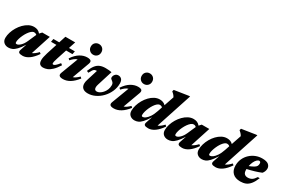

<svg xmlns="http://www.w3.org/2000/svg" viewBox="85 -1791 4225 2884"><g transform="rotate(30 2197.0 -349.0)"><path d="M288.5 -46.5 326 -159Q279.5 -86 243 -48.5Q206.5 -11 174.8 2Q143 15 110 15Q63 15 31.8 -12.5Q0.5 -40 0.5 -91.5Q0.5 -136 16 -185.5Q31.5 -235 59.2 -281.8Q87 -328.5 124.2 -366.2Q161.5 -404 205 -426.5Q248.5 -449 295.5 -449Q328.5 -449 355.8 -437.8Q383 -426.5 406.5 -398.5L441 -436H572L460 -90.5Q482.5 -99.5 506 -117Q529.5 -134.5 557 -164L580 -144Q525.5 -64 469 -24.5Q412.5 15 357.5 15Q310.5 15 294 1Q277.5 -13 288.5 -46.5ZM172 -119.5Q172 -103.5 176.5 -97.8Q181 -92 195 -92Q221.5 -92 257.2 -125.8Q293 -159.5 320 -221L381 -360Q373.5 -368 362.2 -373.2Q351 -378.5 335 -378.5Q313.5 -378.5 290.8 -359.8Q268 -341 246.8 -310.8Q225.5 -280.5 208.8 -245.2Q192 -210 182 -176.8Q172 -143.5 172 -119.5Z M831.5 -213.5Q815.5 -165 812 -146.8Q808.5 -128.5 808.5 -119Q808.5 -100.5 825.5 -100.5Q839 -100.5 860 -117.8Q881 -135 917 -179.5L944 -158.5Q901 -89.5 860.8 -51.8Q820.5 -14 783.5 0.5Q746.5 15 712 15Q677 15 655.8 -4.2Q634.5 -23.5 634.5 -75.5Q634.5 -95.5 641 -128.2Q647.5 -161 660.5 -202L718 -381.5H624.5L634.5 -436H735.5L774 -555H943.5L904.5 -436H1006.5L996 -381.5H886.5Z M1177.5 -621Q1177.5 -662.5 1203.8 -687.8Q1230 -713 1268 -713Q1306.5 -713 1332.8 -687.8Q1359 -662.5 1359 -621Q1359 -580.5 1332.8 -554.8Q1306.5 -529 1268 -529Q1230 -529 1203.8 -554.8Q1177.5 -580.5 1177.5 -621ZM992 -56.5 1103.5 -352Q1077.5 -345 1053.5 -327Q1029.5 -309 1001 -278L978 -298Q1033 -379 1093.8 -415Q1154.5 -451 1215 -451Q1263 -451 1278.8 -433.8Q1294.5 -416.5 1281 -379.5L1173 -84.5Q1197.5 -92 1220.5 -108.5Q1243.5 -125 1272 -152L1294 -130.5Q1235.5 -55.5 1176.5 -20.2Q1117.5 15 1058 15Q1010 15 994 -2.5Q978 -20 992 -56.5Z M1834 -356Q1834 -281 1804.2 -214Q1774.5 -147 1724.8 -95.5Q1675 -44 1613.2 -14.5Q1551.5 15 1487.5 15Q1429.5 15 1399.5 -12.2Q1369.5 -39.5 1369.5 -88Q1369.5 -118.5 1380.5 -153.5L1440.5 -347H1433Q1414 -347 1400.8 -340.5Q1387.5 -334 1374.2 -315Q1361 -296 1341.5 -258.5L1310.5 -273Q1336.5 -339 1366.5 -377.5Q1396.5 -416 1437 -432.8Q1477.5 -449.5 1534 -449.5Q1569.5 -449.5 1595 -446.8Q1620.5 -444 1639.5 -440L1557 -176.5Q1548 -148 1548 -127Q1548 -77 1592 -77Q1614 -77 1639.8 -91.2Q1665.5 -105.5 1688.8 -131.8Q1712 -158 1726.8 -193.5Q1741.5 -229 1741.5 -271.5Q1741.5 -295 1732.2 -308.8Q1723 -322.5 1710.5 -331.8Q1698 -341 1688.8 -349.5Q1679.5 -358 1679.5 -370.5Q1679.5 -403.5 1701.2 -427.2Q1723 -451 1755 -451Q1789 -451 1811.5 -427.8Q1834 -404.5 1834 -356Z M2059 -621Q2059 -662.5 2085.2 -687.8Q2111.5 -713 2149.5 -713Q2188 -713 2214.2 -687.8Q2240.5 -662.5 2240.5 -621Q2240.5 -580.5 2214.2 -554.8Q2188 -529 2149.5 -529Q2111.5 -529 2085.2 -554.8Q2059 -580.5 2059 -621ZM1873.5 -56.5 1985 -352Q1959 -345 1935 -327Q1911 -309 1882.5 -278L1859.5 -298Q1914.5 -379 1975.2 -415Q2036 -451 2096.5 -451Q2144.5 -451 2160.2 -433.8Q2176 -416.5 2162.5 -379.5L2054.5 -84.5Q2079 -92 2102 -108.5Q2125 -125 2153.5 -152L2175.5 -130.5Q2117 -55.5 2058 -20.2Q1999 15 1939.5 15Q1891.5 15 1875.5 -2.5Q1859.5 -20 1873.5 -56.5Z M2759.5 -144Q2705 -64 2648.5 -24.5Q2592 15 2537 15Q2490 15 2473.5 1Q2457 -13 2468 -46.5L2505.5 -158Q2460 -85.5 2425.2 -48.2Q2390.5 -11 2360.2 2Q2330 15 2297 15Q2250 15 2218.8 -12.5Q2187.5 -40 2187.5 -91.5Q2187.5 -136 2202.2 -185.5Q2217 -235 2243.8 -281.8Q2270.5 -328.5 2306.8 -366.2Q2343 -404 2385.8 -426.5Q2428.5 -449 2475.5 -449Q2505 -449 2530.2 -440Q2555.5 -431 2577 -409L2634.5 -578Q2622.5 -601 2605.8 -618.5Q2589 -636 2573.5 -648.5L2582 -677L2825 -714.5H2844.5L2640 -91Q2662.5 -99.5 2685.8 -117Q2709 -134.5 2736.5 -164ZM2359 -119.5Q2359 -103.5 2363.5 -97.8Q2368 -92 2382 -92Q2400 -92 2426.8 -110.8Q2453.5 -129.5 2482.2 -171.5Q2511 -213.5 2534.5 -283L2560.5 -360.5Q2553.5 -368.5 2542.2 -373.5Q2531 -378.5 2515 -378.5Q2493.5 -378.5 2471.5 -359.8Q2449.5 -341 2429.2 -310.8Q2409 -280.5 2393.2 -245.2Q2377.5 -210 2368.2 -176.8Q2359 -143.5 2359 -119.5Z M3055 -46.5 3092.5 -159Q3046 -86 3009.5 -48.5Q2973 -11 2941.2 2Q2909.5 15 2876.5 15Q2829.5 15 2798.2 -12.5Q2767 -40 2767 -91.5Q2767 -136 2782.5 -185.5Q2798 -235 2825.8 -281.8Q2853.5 -328.5 2890.8 -366.2Q2928 -404 2971.5 -426.5Q3015 -449 3062 -449Q3095 -449 3122.2 -437.8Q3149.5 -426.5 3173 -398.5L3207.5 -436H3338.5L3226.5 -90.5Q3249 -99.5 3272.5 -117Q3296 -134.5 3323.5 -164L3346.5 -144Q3292 -64 3235.5 -24.5Q3179 15 3124 15Q3077 15 3060.5 1Q3044 -13 3055 -46.5ZM2938.5 -119.5Q2938.5 -103.5 2943 -97.8Q2947.5 -92 2961.5 -92Q2988 -92 3023.8 -125.8Q3059.5 -159.5 3086.5 -221L3147.5 -360Q3140 -368 3128.8 -373.2Q3117.5 -378.5 3101.5 -378.5Q3080 -378.5 3057.2 -359.8Q3034.5 -341 3013.2 -310.8Q2992 -280.5 2975.2 -245.2Q2958.5 -210 2948.5 -176.8Q2938.5 -143.5 2938.5 -119.5Z M3926.5 -144Q3872 -64 3815.5 -24.5Q3759 15 3704 15Q3657 15 3640.5 1Q3624 -13 3635 -46.5L3672.5 -158Q3627 -85.5 3592.2 -48.2Q3557.5 -11 3527.2 2Q3497 15 3464 15Q3417 15 3385.8 -12.5Q3354.5 -40 3354.5 -91.5Q3354.5 -136 3369.2 -185.5Q3384 -235 3410.8 -281.8Q3437.5 -328.5 3473.8 -366.2Q3510 -404 3552.8 -426.5Q3595.5 -449 3642.5 -449Q3672 -449 3697.2 -440Q3722.5 -431 3744 -409L3801.5 -578Q3789.5 -601 3772.8 -618.5Q3756 -636 3740.5 -648.5L3749 -677L3992 -714.5H4011.5L3807 -91Q3829.5 -99.5 3852.8 -117Q3876 -134.5 3903.5 -164ZM3526 -119.5Q3526 -103.5 3530.5 -97.8Q3535 -92 3549 -92Q3567 -92 3593.8 -110.8Q3620.5 -129.5 3649.2 -171.5Q3678 -213.5 3701.5 -283L3727.5 -360.5Q3720.5 -368.5 3709.2 -373.5Q3698 -378.5 3682 -378.5Q3660.5 -378.5 3638.5 -359.8Q3616.5 -341 3596.2 -310.8Q3576 -280.5 3560.2 -245.2Q3544.5 -210 3535.2 -176.8Q3526 -143.5 3526 -119.5Z M4364 -174.5Q4334 -100 4300 -58.8Q4266 -17.5 4225.2 -1.2Q4184.5 15 4133 15Q4045 15 3999 -31.5Q3953 -78 3953 -157.5Q3953 -223.5 3977.8 -277.2Q4002.5 -331 4044.8 -370Q4087 -409 4140.2 -430Q4193.5 -451 4251 -451Q4328 -451 4360.2 -423.5Q4392.5 -396 4392.5 -354.5Q4392.5 -330 4383.2 -306.8Q4374 -283.5 4358.5 -266Q4310 -245.5 4248.2 -227Q4186.5 -208.5 4122.5 -194.5Q4122.5 -188.5 4122.5 -182.5Q4122.5 -133.5 4143.8 -112.5Q4165 -91.5 4201 -91.5Q4241 -91.5 4271 -109.5Q4301 -127.5 4331 -174.5ZM4229 -397.5Q4209 -397.5 4189 -378Q4169 -358.5 4153 -325Q4137 -291.5 4129 -249Q4181.5 -270 4208.8 -286.8Q4236 -303.5 4245.5 -321Q4255 -338.5 4255 -362Q4255 -397.5 4229 -397.5Z"/></g></svg>

Font: Newsreader 16pt ExtraBold
Style: Italic
Weight: 800
Italic angle: -17°
Designer: Hugues Gentile
Foundry: Production Type
Version: Version 1.003; ttfautohint (v1.8.3)